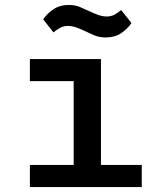

<svg xmlns="http://www.w3.org/2000/svg" viewBox="-20 -754 640 774"><path d="M100.5 0V-89H277V-427H100.5V-516H387V-89H551.5V0ZM406.5 -603Q381.5 -603 363 -610.5Q344.5 -618 327.5 -626.5Q304.5 -637.5 287.2 -643.5Q270 -649.5 254 -649.5Q237.5 -649.5 224.2 -642.8Q211 -636 195.5 -623.5L154 -676Q169.5 -699 195.2 -716.5Q221 -734 257.5 -734Q282.5 -734 301 -726.2Q319.5 -718.5 336.5 -710.5Q359.5 -699.5 376.8 -693.5Q394 -687.5 410 -687.5Q426.5 -687.5 439.8 -694Q453 -700.5 468.5 -713.5L510 -661Q494.5 -638 468.8 -620.5Q443 -603 406.5 -603Z"/></svg>

Font: Lilex Medium
Style: Regular
Weight: 500
Designer: Mike Abbink, Paul van der Laan, Pieter van Rosmalen, Mikhael Khrustik
Foundry: Mikhael Khrustik
Version: Version 1.100